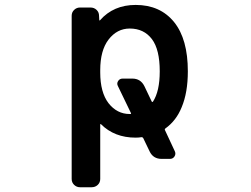

<svg xmlns="http://www.w3.org/2000/svg" viewBox="-20 -577 1040 794"><path d="M310.5 197.3Q296.9 197.3 286.6 187.5Q276.4 177.7 276.4 163.1V-511.7Q276.4 -526.4 286.6 -536.1Q296.9 -545.9 310.5 -545.9H354.5Q369.1 -545.9 379.4 -536.1Q389.6 -526.4 389.6 -511.7L390.6 -494.1Q390.6 -492.2 391.6 -492.2Q392.6 -492.2 393.6 -493.2Q449.2 -556.6 541 -556.6Q642.6 -556.6 700.2 -485.4Q756.8 -415 756.8 -282.2Q756.8 -194.3 731.4 -133.8Q709 -78.1 664.1 -45.9Q660.2 -43 662.1 -39.1L703.1 48.8Q708 59.6 701.7 69.8Q695.3 80.1 682.6 80.1H648.4Q613.3 80.1 598.6 48.8L572.3 -5.9Q570.3 -9.8 565.4 -9.8Q554.7 -7.8 541 -7.8Q453.1 -7.8 397.5 -63.5Q396.5 -64.5 395.5 -64Q394.5 -63.5 394.5 -62.5V163.1Q394.5 177.7 384.3 187.5Q374 197.3 359.4 197.3ZM516.6 -459Q463.9 -459 428.7 -413.1Q394.5 -368.2 394.5 -287.1V-277.3Q394.5 -195.3 428.7 -150.4Q463.9 -105.5 516.6 -105.5Q517.6 -105.5 518.6 -105.5Q523.4 -105.5 521.5 -109.4L467.8 -220.7Q461.9 -231.4 468.3 -241.7Q474.6 -252 487.3 -252H527.3Q561.5 -252 577.1 -220.7L607.4 -157.2Q608.4 -155.3 609.9 -155.3Q611.3 -155.3 612.3 -156.2Q640.6 -199.2 640.6 -282.2Q640.6 -372.1 608.4 -415Q575.2 -459 516.6 -459Z"/></svg>

Font: Rounded-L Mgen+ 1m medium
Style: Regular
Weight: 500
Designer: [Source Han Sans]
Ryoko NISHIZUKA  (kana & ideographs); Paul D. Hunt (Latin, Greek & Cyrillic); Wenlong ZHANG  (bopomofo
Version: Version 1.059.20150602